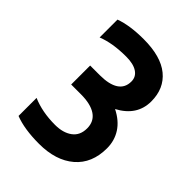

<svg xmlns="http://www.w3.org/2000/svg" viewBox="-170 -767 730 730"><g transform="rotate(45 195.0 -401.5)"><path d="M365 -291Q365 -210 312.5 -165Q260 -120 170 -120Q91 -120 40 -140V-237Q93 -214 162 -214Q205 -214 231.5 -233.5Q258 -253 258 -291Q258 -328 230 -347Q202 -366 149 -366H97V-468H149Q199 -468 225 -485Q251 -502 251 -536Q251 -561 230 -575Q209 -589 170 -589Q97 -589 47 -569V-665Q96 -683 170 -683Q263 -683 310.5 -644Q358 -605 358 -536Q358 -459 281 -418Q323 -397 344 -364.5Q365 -332 365 -291Z"/></g></svg>

Font: Biryani ExtraBold
Style: Regular
Weight: 800
Designer: Dan Reynolds and Mathieu Reguer
Foundry: Dan Reynolds and Mathieu Reguer
Version: Version 1.004; ttfautohint (v1.1) -l 5 -r 5 -G 72 -x 0 -D la